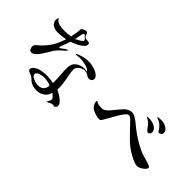

<svg xmlns="http://www.w3.org/2000/svg" viewBox="-33 -1405 2065 2065"><g transform="rotate(45 1000.0 -372.5)"><path d="M568 -96Q557 -105 537 -110Q517 -115 496.5 -117.5Q476 -120 462 -120Q449 -120 426 -115Q403 -110 384 -99.5Q365 -89 365 -72Q365 -52 386 -38.5Q407 -25 433 -18Q459 -11 474 -11Q560 -11 568 -96ZM489 -706Q489 -710 487 -712.5Q485 -715 483 -718Q480 -721 471 -730Q462 -739 453.5 -747Q445 -755 441 -755Q433 -755 429 -745Q425 -737 421.5 -718.5Q418 -700 414.5 -680Q411 -660 407 -647Q416 -651 436 -661Q456 -671 472.5 -683Q489 -695 489 -706ZM549 -704Q549 -684 531 -666Q513 -648 487 -632.5Q461 -617 435 -606.5Q409 -596 393 -591Q391 -583 384 -564Q377 -545 369 -524Q361 -503 355 -486.5Q349 -470 349 -466Q349 -460 355 -460Q361 -460 376.5 -472Q392 -484 409.5 -496.5Q427 -509 438 -509L440 -507Q440 -502 427.5 -489Q415 -476 401 -464Q387 -452 381 -447Q368 -435 356.5 -422Q345 -409 334 -394Q322 -376 305 -346Q288 -316 267 -285Q246 -254 223 -232.5Q200 -211 176 -211Q156 -211 147 -227.5Q138 -244 138 -261Q138 -269 139 -277Q140 -285 145 -291Q153 -301 163 -309Q173 -317 183 -325Q210 -350 235.5 -379Q261 -408 280 -439Q300 -471 314.5 -506Q329 -541 341 -576Q312 -571 282.5 -567.5Q253 -564 223 -564Q186 -564 154.5 -579.5Q123 -595 115 -635Q114 -638 114 -644Q114 -652 116.5 -663Q119 -674 126 -680Q139 -654 164.5 -643Q190 -632 220 -629.5Q250 -627 275 -627Q296 -627 316.5 -630Q337 -633 357 -636Q360 -650 364.5 -673.5Q369 -697 372.5 -720.5Q376 -744 374 -756Q379 -774 400 -783.5Q421 -793 437 -793Q447 -793 452 -783Q457 -773 460.5 -761Q464 -749 470 -742Q480 -732 493 -730Q506 -728 519 -727.5Q532 -727 540.5 -723Q549 -719 549 -704ZM858 -486Q858 -470 844.5 -459Q831 -448 816 -448Q799 -448 786 -456.5Q773 -465 758.5 -473Q744 -481 721 -481Q702 -481 680 -470.5Q658 -460 642.5 -442.5Q627 -425 627 -404Q627 -373 632 -343.5Q637 -314 643 -284Q651 -244 655 -205.5Q659 -167 658 -126Q673 -119 695 -107Q717 -95 738 -79Q759 -63 773 -45Q787 -27 787 -7Q787 6 778.5 15.5Q770 25 756 25Q752 25 747 23Q742 21 737 21Q721 21 703 32Q685 43 670 48L669 45Q671 32 681 17.5Q691 3 691 -11Q691 -19 681.5 -30Q672 -41 661 -50.5Q650 -60 643 -64Q630 -12 591 13.5Q552 39 500 39Q467 39 435 27Q403 15 380 -10Q367 -23 349 -32Q341 -37 327 -41.5Q313 -46 302 -53Q291 -60 291 -71Q291 -96 314 -113.5Q337 -131 358 -138Q387 -148 417.5 -151.5Q448 -155 479 -155Q499 -155 526.5 -151.5Q554 -148 572 -142Q574 -147 574 -151Q574 -155 574 -159Q574 -211 569.5 -263Q565 -315 565 -367Q565 -429 606.5 -461Q648 -493 706 -493Q725 -493 744 -487Q735 -507 707 -518Q679 -529 648.5 -534Q618 -539 599 -539Q584 -539 569 -537.5Q554 -536 539 -534Q538 -534 535.5 -534Q533 -534 531 -534Q528 -534 528 -537Q528 -542 537.5 -547Q547 -552 558.5 -556Q570 -560 574 -561Q606 -572 631 -576Q656 -580 689 -580Q708 -580 736.5 -574.5Q765 -569 792.5 -557.5Q820 -546 839 -528Q858 -510 858 -486Z M1946 -223Q1946 -213 1935 -200.5Q1924 -188 1908 -176.5Q1892 -165 1876 -158Q1860 -151 1850 -151Q1841 -151 1832 -152Q1823 -153 1815 -155Q1774 -168 1733 -191Q1692 -214 1657 -239Q1627 -261 1593.5 -293.5Q1560 -326 1528 -360Q1496 -394 1469 -422Q1460 -431 1451 -440.5Q1442 -450 1433 -459Q1426 -465 1415.5 -471Q1405 -477 1396 -477Q1380 -477 1361 -454.5Q1342 -432 1322.5 -401Q1303 -370 1287.5 -341Q1272 -312 1264 -298Q1257 -287 1250 -275.5Q1243 -264 1237 -252Q1230 -239 1222.5 -229Q1215 -219 1198 -219Q1180 -219 1154.5 -225.5Q1129 -232 1106 -243Q1083 -254 1070 -267Q1058 -279 1050 -297.5Q1042 -316 1042 -333Q1042 -336 1042.5 -339.5Q1043 -343 1047 -344Q1068 -328 1091 -325Q1114 -322 1139 -322Q1155 -322 1172.5 -332.5Q1190 -343 1200 -353Q1230 -385 1256.5 -418.5Q1283 -452 1313 -483Q1330 -501 1352 -512Q1374 -523 1399 -523Q1423 -523 1451.5 -506Q1480 -489 1507 -467Q1534 -445 1552 -430Q1649 -354 1758 -302Q1793 -286 1830.5 -275.5Q1868 -265 1905 -254Q1915 -251 1930.5 -243.5Q1946 -236 1946 -223ZM1704 -522Q1704 -511 1695 -499Q1686 -487 1674 -487Q1664 -487 1653 -498.5Q1642 -510 1632 -524.5Q1622 -539 1616 -547Q1605 -560 1585.5 -575Q1566 -590 1550 -598L1543 -601Q1544 -606 1557 -606.5Q1570 -607 1574 -607Q1600 -607 1628.5 -599.5Q1657 -592 1678.5 -574Q1700 -556 1704 -526Q1704 -525 1704 -524Q1704 -523 1704 -522ZM1797 -606Q1797 -588 1785 -579Q1773 -570 1756 -570Q1750 -570 1744 -579Q1738 -588 1736 -592Q1730 -603 1714 -620.5Q1698 -638 1689 -645Q1668 -660 1644 -669Q1642 -670 1634.5 -672Q1627 -674 1627 -676Q1627 -681 1640.5 -683Q1654 -685 1669 -685.5Q1684 -686 1689 -686Q1711 -686 1736 -676.5Q1761 -667 1779 -649Q1797 -631 1797 -606Z"/></g></svg>

Font: Kaisei HarunoUmi
Style: Regular
Weight: 400
Designer: Font-Kai, 金井和夫
Foundry: KAZUO KANAI
Version: Version 5.003